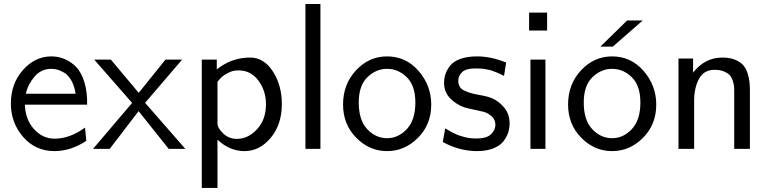

<svg xmlns="http://www.w3.org/2000/svg" viewBox="-20 -742 3838 957"><path d="M34.2 -226.1Q34.2 -325.2 94.5 -393.1Q154.8 -460.9 235.8 -460.9Q265.6 -460.9 292.7 -451.4Q319.8 -441.9 347.4 -419.9Q375 -397.9 393.1 -354Q411.1 -310.1 414.1 -249V-220.2H104Q106.9 -145 149.9 -97.9Q192.9 -50.8 252 -50.8Q328.1 -50.8 403.8 -106L410.2 -40Q334 10.7 252 11.2Q156.7 11.2 95.5 -59.3Q34.2 -129.9 34.2 -226.1ZM108.9 -274.9H356.9Q351.1 -314 335.4 -341.1Q319.8 -368.2 300.3 -379.6Q280.8 -391.1 265.4 -395Q250 -398.9 235.8 -398.9Q185.1 -398.9 151.9 -359.9Q118.7 -320.8 108.9 -274.9Z M443.8 0 637.7 -228V-230L449.7 -444.8H532.7L670.9 -279.8H671.9L804.7 -444.8H887.7L703.6 -230V-229L903.8 0H820.8L670.9 -188L526.9 0Z M985.8 194.8V-444.8H1060.5V-396Q1133.8 -455.1 1226.6 -455.1Q1295.4 -455.1 1340.1 -386Q1384.8 -316.9 1384.8 -224.1Q1384.8 -121.1 1329.3 -54.9Q1273.9 11.2 1198.7 11.2Q1124.5 11.2 1064 -45.9V194.8ZM1064 -126Q1064 -104 1092.3 -76.9Q1120.6 -49.8 1160.6 -49.8Q1216.8 -49.8 1261.2 -97.9Q1305.7 -146 1305.7 -222.2Q1305.7 -290 1267.8 -340.6Q1230 -391.1 1169.9 -391.1Q1158.7 -391.1 1148.7 -389.6Q1138.7 -388.2 1130.1 -384.5Q1121.6 -380.9 1114.3 -377.4Q1106.9 -374 1100.3 -369.6Q1093.8 -365.2 1088.9 -361.1Q1084 -356.9 1079.3 -352.1Q1074.7 -347.2 1072.3 -344Q1069.8 -340.8 1066.9 -337.9L1064 -334Z M1502.4 0V-722.2H1577.1V0Z M1689.9 -221.2Q1689.9 -322.3 1754.6 -391.6Q1819.3 -460.9 1909.2 -460.9Q2003.4 -460.9 2066.4 -388.4Q2129.4 -315.9 2129.4 -220.2Q2129.4 -121.1 2063.2 -54.9Q1997.1 11.2 1909.2 11.2Q1821.3 11.2 1755.6 -55.4Q1689.9 -122.1 1689.9 -221.2ZM1768.1 -231Q1768.1 -143.1 1810.5 -98.1Q1853 -53.2 1909.2 -53.2Q1965.3 -53.2 2007.8 -98.6Q2050.3 -144 2050.3 -231Q2050.3 -314.9 2007.8 -356.9Q1965.3 -398.9 1909.2 -398.9Q1854 -398.9 1811 -356.9Q1768.1 -314.9 1768.1 -231Z M2187 -34.2 2199.2 -102.1Q2201.2 -101.1 2212.2 -94.5Q2223.1 -87.9 2228.8 -85Q2234.4 -82 2246.8 -75.9Q2259.3 -69.8 2269.8 -66.4Q2280.3 -63 2294.2 -59.1Q2308.1 -55.2 2323.7 -53.5Q2339.4 -51.8 2356 -51.8Q2405.8 -51.8 2427.5 -73Q2449.2 -94.2 2449.2 -120.1Q2449.2 -145 2431.2 -161.6Q2413.1 -178.2 2393.1 -184.1Q2383.3 -187 2348.6 -194.1Q2314 -201.2 2297.4 -206.1Q2256.3 -219.2 2224.9 -250.7Q2193.4 -282.2 2193.4 -329.1Q2193.4 -352.1 2200.2 -372.6Q2207 -393.1 2223.6 -414.6Q2240.2 -436 2274.7 -448.5Q2309.1 -460.9 2356.9 -460.9Q2428.7 -460.9 2502.9 -430.2L2492.2 -363.8Q2491.2 -364.7 2480.7 -369.4Q2470.2 -374 2468.8 -375Q2467.3 -376 2457.8 -379.9Q2448.2 -383.8 2444.6 -385Q2440.9 -386.2 2432.1 -389.6Q2423.3 -393.1 2418.2 -393.6Q2413.1 -394 2403.6 -396.5Q2394 -398.9 2386.7 -399.4Q2379.4 -399.9 2369.4 -400.4Q2359.4 -400.9 2348.1 -400.9Q2302.2 -400.9 2283.2 -382.3Q2264.2 -363.8 2264.2 -339.8Q2264.2 -306.6 2290.8 -292.2Q2317.4 -277.8 2365.2 -269.5Q2413.1 -261.2 2433.1 -252Q2469.2 -235.8 2494.6 -203.9Q2520 -171.9 2520 -127Q2520 -104 2513.2 -82Q2506.3 -60.1 2489.7 -38.1Q2473.1 -16.1 2438.7 -2.4Q2404.3 11.2 2356.9 11.2Q2269 10.7 2187 -34.2Z M2617.2 -589.8V-679.2H2707V-589.8ZM2624 0V-444.8H2698.7V0Z M2811.5 -221.2Q2811.5 -322.3 2876.2 -391.6Q2940.9 -460.9 3030.8 -460.9Q3125 -460.9 3188 -388.4Q3251 -315.9 3251 -220.2Q3251 -121.1 3184.8 -54.9Q3118.7 11.2 3030.8 11.2Q2942.9 11.2 2877.2 -55.4Q2811.5 -122.1 2811.5 -221.2ZM2889.6 -231Q2889.6 -143.1 2932.1 -98.1Q2974.6 -53.2 3030.8 -53.2Q3086.9 -53.2 3129.4 -98.6Q3171.9 -144 3171.9 -231Q3171.9 -314.9 3129.4 -356.9Q3086.9 -398.9 3030.8 -398.9Q2975.6 -398.9 2932.6 -356.9Q2889.6 -314.9 2889.6 -231ZM2972.7 -509.8 3106 -640.1H3183.6L3034.7 -509.8Z M3361.8 0V-450.2H3434.6V-379.9Q3492.7 -455.1 3580.6 -455.1Q3617.7 -455.1 3644.3 -444.1Q3670.9 -433.1 3684.8 -417Q3698.7 -400.9 3706.3 -376.5Q3713.9 -352.1 3715.8 -333Q3717.8 -314 3717.8 -288.1V0H3639.6V-280.8Q3639.6 -297.9 3639.2 -307.9Q3638.7 -317.9 3633.3 -336.4Q3627.9 -355 3618.4 -366Q3608.9 -377 3589.4 -385.5Q3569.8 -394 3541.5 -394Q3488.3 -394 3464.1 -349.1Q3439.9 -304.2 3439.9 -240.2V0Z"/></svg>

Font: CMU Sans Serif
Style: Medium
Weight: 500
Version: Version 0.7.0